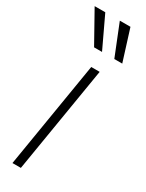

<svg xmlns="http://www.w3.org/2000/svg" viewBox="-214 -806 640 839"><g transform="rotate(30 106.0 -386.5)"><path d="M22.5 0 110.8 -535.6H153.3L64.9 0ZM78.6 -616.2 -9.3 -773.4H44.4L118.7 -616.2ZM180.7 -616.2 117.7 -773.4H171.4L220.7 -616.2Z"/></g></svg>

Font: Inter Display Extra Light
Style: Italic
Weight: 200
Italic angle: -9.39999°
Designer: Rasmus Andersson
Foundry: rsms
Version: Version 4.000;git-4fc901f